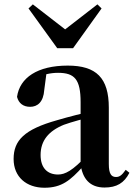

<svg xmlns="http://www.w3.org/2000/svg" viewBox="-20 -857 625 893"><path d="M186.6 16.2C267.4 16.2 307.5 -18.5 365.7 -82.4H400.8L385.3 -135.5C317.4 -62.3 282.2 -45.3 250 -45.3C201.3 -45.3 168.8 -75.1 168.8 -135.9C168.8 -202.7 205.7 -247.7 277.1 -276.7C312.3 -289.6 370.3 -304.9 424 -318.9V-344.4C370.7 -331.6 297.3 -313.4 245.4 -297.9C93 -255.1 43.3 -204.1 43.3 -117.6C43.3 -33.9 103.1 16.2 186.6 16.2ZM466.1 15.2C522.2 15.2 557.5 -5.4 581.9 -53.4L564.7 -67.2C546.5 -41.2 535.3 -33.8 519.7 -33.8C497.7 -33.8 486.1 -48.4 486.1 -94.8V-356.2C486.1 -494.2 428.2 -551.9 295.1 -551.9C154.4 -551.9 71.8 -495.7 59.2 -406.5C66.9 -376.3 88.6 -360.2 120.3 -360.2C153.7 -360.2 182.1 -381.6 185.9 -439.2L196.1 -516.3L133.8 -491.2C181.9 -510.9 215.8 -518.3 250 -518.3C327.1 -518.3 354.9 -487.8 354.9 -381.4V-94C363 -26.4 397.7 15.2 466.1 15.2ZM132.7 -836.7 112.6 -817.8 246.3 -632.7H319.8L452.4 -817.8L433.1 -836.7L246 -691.7H320Z"/></svg>

Font: Source Han Serif CN VF
Style: Regular
Weight: 250
Designer: Ryoko NISHIZUKA 西塚涼子 (kana & ideographs); Frank Grießhammer (Latin, Greek & Cyrillic); Wenlong ZHANG 张文龙 (bopomofo); San
Foundry: Adobe
Version: Version 2.002;hotconv 1.1.0;makeotfexe 2.6.0